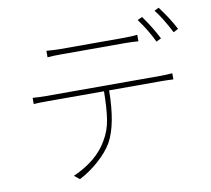

<svg xmlns="http://www.w3.org/2000/svg" viewBox="-91 -939 1183 1079"><g transform="rotate(-10 500.0 -400.0)"><path d="M865.2 -664.1 836.9 -650.4Q805.7 -717.8 753.9 -788.1L781.2 -800.8Q829.1 -734.4 865.2 -664.1ZM658.2 -672.9H294.9Q251 -672.9 218.8 -669.9V-707Q269.5 -703.1 293 -703.1H658.2Q705.1 -703.1 737.3 -707V-669.9Q699.2 -672.9 658.2 -672.9ZM174.8 -457H829.1Q859.4 -457 893.6 -460V-424.8Q856.4 -426.8 829.1 -426.8H527.3Q525.4 -232.4 471.7 -135.7Q443.4 -87.9 391.6 -41.5Q339.8 4.9 279.3 36.1L249 11.7Q386.7 -48.8 445.3 -151.4Q477.5 -204.1 487.3 -267.6Q497.1 -331.1 498 -426.8H174.8Q124 -426.8 96.7 -424.8V-460Q134.8 -457 174.8 -457ZM856.4 -823.2 881.8 -835.9Q937.5 -761.7 968.8 -700.2L941.4 -685.5Q895.5 -774.4 856.4 -823.2Z"/></g></svg>

Font: Gen Shin Gothic Monospace ExtraLight
Style: Regular
Weight: 200
Designer: [Source Han Sans]
Ryoko NISHIZUKA  (kana & ideographs); Paul D. Hunt (Latin, Greek & Cyrillic); Wenlong ZHANG  (bopomofo
Version: Version 1.002.20150607